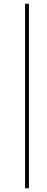

<svg xmlns="http://www.w3.org/2000/svg" viewBox="-20 -850 257 1055"><path d="M121 185Q118 185 118 182V-827Q118 -830 121 -830H135Q139 -830 139 -827V182Q139 185 135 185Z"/></svg>

Font: Sofia Sans Semi Condensed Thin
Style: Italic
Weight: 250
Italic angle: -9°
Version: Version 4.100